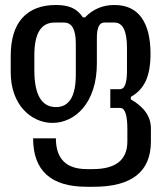

<svg xmlns="http://www.w3.org/2000/svg" viewBox="-20 -525 642 753"><path d="M571.8 29.8V-21.5Q571.8 -90.3 493.2 -135.3V-145Q532.7 -167 551.5 -207.3Q570.3 -247.6 570.3 -314Q570.3 -407.2 534.7 -456.3Q499 -505.4 428.7 -505.4Q360.4 -505.4 313.5 -457H305.2Q286.6 -483.9 262 -494.6Q237.3 -505.4 199.7 -505.4Q113.3 -505.4 67.6 -454.8Q22 -404.3 22 -305.2V-242.7Q22 -195.3 35.4 -157.7Q48.8 -120.1 72.8 -94.2Q95.7 -69.3 125 -56.2Q154.3 -43 185.5 -43Q218.8 -43 250 -57.6Q281.2 -72.3 305.2 -100.6Q331.1 -130.9 345.5 -175.5Q359.9 -220.2 359.9 -277.8V-376.5Q359.9 -436.5 388.7 -436.5H429.2Q478 -436.5 478 -336.9V-248Q478 -176.3 451.7 -175.3H412.6V-101.6H451.7Q479.5 -101.1 479.5 -19.5V29.8Q479.5 138.2 343.8 138.2H320.8Q199.2 138.2 199.2 17.6H109.9Q109.9 207.5 319.8 207.5H347.2Q571.8 207.5 571.8 29.8ZM114.7 -250V-308.6Q114.7 -436.5 193.8 -436.5H231.4Q277.3 -436.5 277.3 -355V-232.4Q277.3 -105 199.7 -105Q114.7 -105 114.7 -250Z"/></svg>

Font: Hack Dev
Style: Regular
Weight: 400
Designer: Christopher Simpkins
Foundry: Christopher Simpkins
Version: Version 2.0315